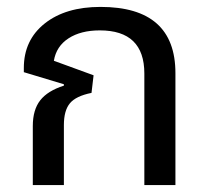

<svg xmlns="http://www.w3.org/2000/svg" viewBox="-20 -536 605 556"><path d="M75 0V-171Q75 -218 96.5 -245.5Q118 -273 165 -288V-292L49 -327V-339Q49 -420 109.5 -468Q170 -516 271 -516Q488 -516 488 -324V0H398V-323Q398 -448 269 -448Q214 -448 178.5 -425Q143 -402 136 -360L251 -318L245 -267Q200 -258 182.5 -237Q165 -216 165 -174V0Z"/></svg>

Font: Noto Sans Thai Looped UI
Style: Regular
Weight: 400
Designer: Cadson Demak Team
Foundry: Cadson Demak Co., Ltd.
Version: Version 1.000